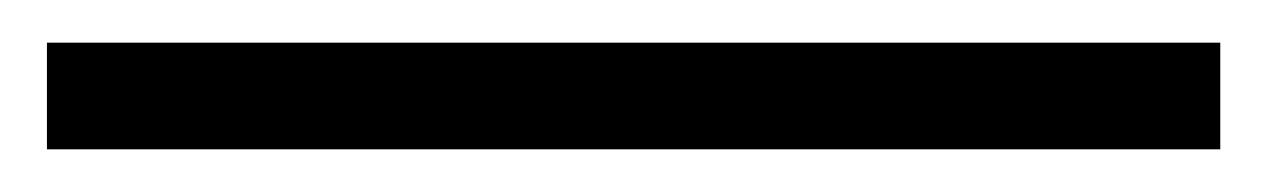

<svg xmlns="http://www.w3.org/2000/svg" viewBox="-20 55 592 90"><path d="M2 125V75H552V125Z"/></svg>

Font: Junicode SmExp
Style: Italic
Weight: 400
Width: 6
Italic angle: -11°
Designer: Peter S. Baker
Version: Version 2.205; ttfautohint (v1.8.4)